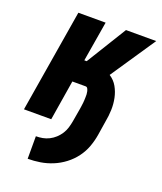

<svg xmlns="http://www.w3.org/2000/svg" viewBox="-136 -609 772 913"><g transform="rotate(20 250.0 -152.5)"><path d="M113 215V101Q130 101 146.5 98Q163 95 179 87Q195 79 208.5 66.5Q222 54 231.5 39Q241 24 246 7.5Q251 -9 254 -26L266 -96Q267 -103 268 -110.5Q269 -118 270 -125.5Q271 -133 271 -140Q271 -147 271.5 -154.5Q272 -162 271.5 -169Q271 -176 269.5 -183Q268 -190 264.5 -196.5Q261 -203 254 -203H187L154 0H16L102 -520H240L206 -317H218L343 -520H496L343 -293Q368 -277 382 -252Q396 -227 402 -198Q408 -169 407 -138.5Q406 -108 400 -77L389 -7Q384 24 373 54.5Q362 85 342 112Q322 139 295 159.5Q268 180 237.5 192.5Q207 205 175.5 210Q144 215 113 215Z"/></g></svg>

Font: Iosevka SS18 Heavy
Style: Italic
Weight: 900
Italic angle: -9°
Monospace: yes
Designer: Belleve Invis
Foundry: Belleve Invis
Version: Version 25.1.1; ttfautohint (v1.8.4)